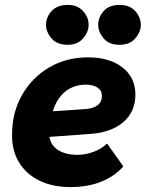

<svg xmlns="http://www.w3.org/2000/svg" viewBox="-20 -750 592 780"><path d="M266 10Q194 10 140.5 -16Q87 -42 57.5 -90Q28 -138 29 -203Q29 -293 69.5 -364Q110 -435 179.5 -476Q249 -517 338 -517Q425 -517 477.5 -476Q530 -435 530 -366Q530 -296 481 -254Q432 -212 348 -206L181 -194Q186 -160 216 -140.5Q246 -121 295 -121Q328 -121 361 -133.5Q394 -146 415 -167L481 -74Q446 -34 391.5 -12Q337 10 266 10ZM328 -406Q279 -406 244 -377Q209 -348 195 -298L328 -307Q359 -309 376.5 -322.5Q394 -336 394 -361Q394 -382 376.5 -394Q359 -406 328 -406ZM466 -568Q423 -568 401 -594Q379 -620 379 -649Q379 -680 401 -705Q423 -730 466 -730Q507 -730 529.5 -705Q552 -680 552 -649Q552 -620 529.5 -594Q507 -568 466 -568ZM255 -568Q212 -568 189.5 -594Q167 -620 167 -649Q167 -680 189.5 -705Q212 -730 255 -730Q295 -730 317.5 -705Q340 -680 340 -649Q340 -620 317.5 -594Q295 -568 255 -568Z"/></svg>

Font: Livvic
Style: Bold Italic
Weight: 700
Italic angle: -10°
Designer: Jacques Le Bailly, Baron von Fonthausen
Version: Version 1.001; ttfautohint (v1.8.2)